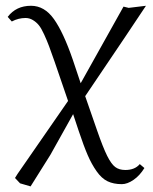

<svg xmlns="http://www.w3.org/2000/svg" viewBox="-20 -462 531 668"><path d="M169.9 -247.6Q157.7 -282.7 150.6 -301.5Q143.6 -320.3 133.5 -342.3Q123.5 -364.3 114.7 -374.8Q106 -385.3 94.2 -392.3Q82.5 -399.4 68.8 -399.4Q43.9 -399.4 21 -387.2L6.8 -403.3Q36.1 -441.9 87.9 -441.9Q134.8 -441.9 167.7 -395.5Q200.7 -349.1 233.4 -253.9L260.7 -172.4L409.7 -439L427.7 -434.6L487.8 -441.9L414.1 -331.5L276.4 -127.4L317.4 -9.3Q338.4 51.3 352.8 80.1Q367.2 108.9 380.9 119.1Q394.5 129.4 416 129.4Q449.2 129.4 466.3 108.9L482.4 122.6Q466.3 148.9 444.6 163.8Q422.9 178.7 403.8 178.7Q375 178.7 354.2 168.7Q333.5 158.7 316.2 134Q298.8 109.4 285.2 77.9Q271.5 46.4 253.9 -6.3L234.4 -64.9L155.3 76.7L86.4 186.5L49.8 175.8L32.2 157.2L41 143.1L216.8 -110.8Z"/></svg>

Font: Libertinage
Style: b
Weight: 400
Designer: OSP
Foundry: OSP
Version: Version 1.0; 2008; OFL relea